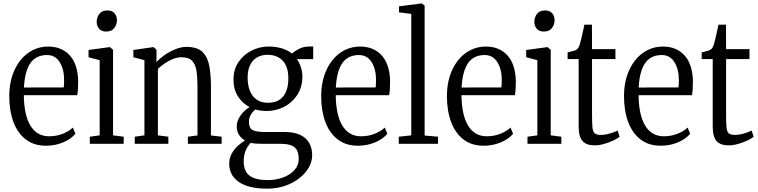

<svg xmlns="http://www.w3.org/2000/svg" viewBox="-20 -839 4420 1120"><path d="M247.5 11Q178 11 130.2 -25.8Q82.5 -62.5 58.2 -128Q34 -193.5 34 -279Q34 -343 51.2 -396Q68.5 -449 99.2 -487.5Q130 -526 171.5 -546.8Q213 -567.5 261 -567.5Q338.5 -567.5 385.5 -517.5Q432.5 -467.5 436 -370Q436 -339 434.8 -319.2Q433.5 -299.5 430.5 -283.5H119Q119.5 -229 128.5 -185Q137.5 -141 155.8 -109.2Q174 -77.5 201.5 -60.8Q229 -44 267 -44Q310.5 -44 348 -59.5Q385.5 -75 405 -95L420 -59Q404 -39.5 378.2 -23.8Q352.5 -8 319.2 1.5Q286 11 247.5 11ZM119.5 -328.5 352 -329Q353 -341.5 353.5 -352Q354 -362.5 354 -373Q354 -435 328.2 -476.5Q302.5 -518 254 -518Q225.5 -518 202 -508Q178.5 -498 161 -475.8Q143.5 -453.5 133 -417.2Q122.5 -381 119.5 -328.5Z M504 0V-41.5L561.5 -49.5V-488L496.5 -505V-547.5L619 -564H621.5L639.5 -548.5V-49.5L701.5 -41.5V0ZM599 -655Q572 -655 558 -671.5Q544 -688 544 -712.5Q544 -737.5 559.2 -757.8Q574.5 -778 606 -778H607Q634 -778 648 -761.8Q662 -745.5 662 -720.5Q662 -696 646.8 -675.5Q631.5 -655 600 -655Z M822.5 -49.5V-488L758 -505V-547.5L872.5 -564H876L893 -548.5V-504.5L892 -477Q911 -497.5 940.2 -518Q969.5 -538.5 1003.2 -552Q1037 -565.5 1067.5 -565.5Q1132 -565.5 1162.2 -534.8Q1192.5 -504 1201.5 -451.2Q1210.5 -398.5 1210.5 -332V-49L1273 -41.5V0H1076V-41.5L1132 -49V-335Q1132 -382 1127 -420.8Q1122 -459.5 1102.5 -482.2Q1083 -505 1038.5 -505Q1014.5 -505 989.2 -495Q964 -485 941 -469.2Q918 -453.5 901 -437.5V-49.5L962 -41.5V0H766V-41.5Z M1538.5 261.5Q1480 261.5 1438 250.5Q1396 239.5 1369 219.5Q1342 199.5 1329.5 173.2Q1317 147 1317 116.5Q1317 84 1331.2 57.8Q1345.5 31.5 1367 12Q1388.5 -7.5 1409 -19.5Q1388.5 -31 1374.8 -51.5Q1361 -72 1361 -102Q1361 -124.5 1371.8 -146Q1382.5 -167.5 1399.8 -185.5Q1417 -203.5 1436 -214.5Q1393.5 -236.5 1367.8 -277Q1342 -317.5 1342 -374.5Q1342 -435 1372 -478.2Q1402 -521.5 1448.8 -544.5Q1495.5 -567.5 1546 -567.5Q1589 -567.5 1623.2 -557.2Q1657.5 -547 1683 -526.5Q1693 -536.5 1720.8 -552Q1748.5 -567.5 1779.5 -567.5H1807V-494H1712.5Q1721 -481.5 1728 -465.8Q1735 -450 1739.5 -431.8Q1744 -413.5 1744 -393.5Q1744 -332 1715 -286.8Q1686 -241.5 1638.5 -216.5Q1591 -191.5 1535.5 -191.5Q1517 -191.5 1501.2 -193.8Q1485.5 -196 1469.5 -200.5Q1453 -187 1442.5 -168.5Q1432 -150 1432 -130.5Q1432 -92 1453 -80.5Q1474 -69 1529 -69H1642Q1696 -69 1731 -52.2Q1766 -35.5 1783.5 -5Q1801 25.5 1801 66Q1801 104.5 1780.5 139.5Q1760 174.5 1724 202.2Q1688 230 1640.5 245.8Q1593 261.5 1538.5 261.5ZM1544 211.5Q1589.5 211.5 1630.5 196.5Q1671.5 181.5 1697 153.8Q1722.5 126 1722.5 89Q1722.5 61.5 1714.2 41.5Q1706 21.5 1683 10.8Q1660 0 1616.5 0H1511Q1492.5 0 1474.8 -1.2Q1457 -2.5 1442 -5.5Q1423.5 13.5 1412.5 40.5Q1401.5 67.5 1401.5 103.5Q1401.5 136 1413.8 160.2Q1426 184.5 1457.2 198Q1488.5 211.5 1544 211.5ZM1544 -239.5Q1601 -239.5 1631.5 -276Q1662 -312.5 1662 -383Q1662 -429.5 1646.5 -459.8Q1631 -490 1603.8 -504.8Q1576.5 -519.5 1540.5 -519.5Q1509 -519.5 1482.8 -506Q1456.5 -492.5 1440.5 -462.8Q1424.5 -433 1424.5 -385Q1424.5 -343.5 1437 -310.8Q1449.5 -278 1476 -258.8Q1502.5 -239.5 1544 -239.5Z M2067 11Q1997.5 11 1949.8 -25.8Q1902 -62.5 1877.8 -128Q1853.5 -193.5 1853.5 -279Q1853.5 -343 1870.8 -396Q1888 -449 1918.8 -487.5Q1949.5 -526 1991 -546.8Q2032.5 -567.5 2080.5 -567.5Q2158 -567.5 2205 -517.5Q2252 -467.5 2255.5 -370Q2255.5 -339 2254.2 -319.2Q2253 -299.5 2250 -283.5H1938.5Q1939 -229 1948 -185Q1957 -141 1975.2 -109.2Q1993.5 -77.5 2021 -60.8Q2048.5 -44 2086.5 -44Q2130 -44 2167.5 -59.5Q2205 -75 2224.5 -95L2239.5 -59Q2223.5 -39.5 2197.8 -23.8Q2172 -8 2138.8 1.5Q2105.5 11 2067 11ZM1939 -328.5 2171.5 -329Q2172.5 -341.5 2173 -352Q2173.5 -362.5 2173.5 -373Q2173.5 -435 2147.8 -476.5Q2122 -518 2073.5 -518Q2045 -518 2021.5 -508Q1998 -498 1980.5 -475.8Q1963 -453.5 1952.5 -417.2Q1942 -381 1939 -328.5Z M2379 -49.5V-758L2307.5 -767V-802L2438.5 -819H2440L2457 -806.5V-48.5L2535 -41.5V0H2306V-41.5Z M2800.5 11Q2731 11 2683.2 -25.8Q2635.5 -62.5 2611.2 -128Q2587 -193.5 2587 -279Q2587 -343 2604.2 -396Q2621.5 -449 2652.2 -487.5Q2683 -526 2724.5 -546.8Q2766 -567.5 2814 -567.5Q2891.5 -567.5 2938.5 -517.5Q2985.5 -467.5 2989 -370Q2989 -339 2987.8 -319.2Q2986.5 -299.5 2983.5 -283.5H2672Q2672.5 -229 2681.5 -185Q2690.5 -141 2708.8 -109.2Q2727 -77.5 2754.5 -60.8Q2782 -44 2820 -44Q2863.5 -44 2901 -59.5Q2938.5 -75 2958 -95L2973 -59Q2957 -39.5 2931.2 -23.8Q2905.5 -8 2872.2 1.5Q2839 11 2800.5 11ZM2672.5 -328.5 2905 -329Q2906 -341.5 2906.5 -352Q2907 -362.5 2907 -373Q2907 -435 2881.2 -476.5Q2855.5 -518 2807 -518Q2778.5 -518 2755 -508Q2731.5 -498 2714 -475.8Q2696.5 -453.5 2686 -417.2Q2675.5 -381 2672.5 -328.5Z M3057 0V-41.5L3114.5 -49.5V-488L3049.5 -505V-547.5L3172 -564H3174.5L3192.5 -548.5V-49.5L3254.5 -41.5V0ZM3152 -655Q3125 -655 3111 -671.5Q3097 -688 3097 -712.5Q3097 -737.5 3112.2 -757.8Q3127.5 -778 3159 -778H3160Q3187 -778 3201 -761.8Q3215 -745.5 3215 -720.5Q3215 -696 3199.8 -675.5Q3184.5 -655 3153 -655Z M3449 9Q3400 9 3377.8 -16.5Q3355.5 -42 3355.5 -101.5V-494.5H3291V-533Q3299.5 -535.5 3309.8 -538Q3320 -540.5 3329 -543.2Q3338 -546 3342 -548.5Q3346.5 -551.5 3350 -555.5Q3353.5 -559.5 3356.5 -565.2Q3359.5 -571 3362 -579.5Q3366 -591.5 3371.5 -615.5Q3377 -639.5 3382 -662.5Q3387 -685.5 3389 -695H3433L3433.5 -552.5H3570V-494.5H3433.5V-168Q3433.5 -120.5 3436 -95.5Q3438.5 -70.5 3449.2 -61.2Q3460 -52 3485 -52Q3510 -52 3539.2 -60.8Q3568.5 -69.5 3582.5 -77.5L3594.5 -41.5Q3582 -30.5 3557 -19Q3532 -7.5 3503 0.8Q3474 9 3449 9Z M3833.5 11Q3764 11 3716.2 -25.8Q3668.5 -62.5 3644.2 -128Q3620 -193.5 3620 -279Q3620 -343 3637.2 -396Q3654.5 -449 3685.2 -487.5Q3716 -526 3757.5 -546.8Q3799 -567.5 3847 -567.5Q3924.5 -567.5 3971.5 -517.5Q4018.5 -467.5 4022 -370Q4022 -339 4020.8 -319.2Q4019.5 -299.5 4016.5 -283.5H3705Q3705.5 -229 3714.5 -185Q3723.5 -141 3741.8 -109.2Q3760 -77.5 3787.5 -60.8Q3815 -44 3853 -44Q3896.5 -44 3934 -59.5Q3971.5 -75 3991 -95L4006 -59Q3990 -39.5 3964.2 -23.8Q3938.5 -8 3905.2 1.5Q3872 11 3833.5 11ZM3705.5 -328.5 3938 -329Q3939 -341.5 3939.5 -352Q3940 -362.5 3940 -373Q3940 -435 3914.2 -476.5Q3888.5 -518 3840 -518Q3811.5 -518 3788 -508Q3764.5 -498 3747 -475.8Q3729.5 -453.5 3719 -417.2Q3708.5 -381 3705.5 -328.5Z M4231 9Q4182 9 4159.8 -16.5Q4137.5 -42 4137.5 -101.5V-494.5H4073V-533Q4081.5 -535.5 4091.8 -538Q4102 -540.5 4111 -543.2Q4120 -546 4124 -548.5Q4128.5 -551.5 4132 -555.5Q4135.5 -559.5 4138.5 -565.2Q4141.5 -571 4144 -579.5Q4148 -591.5 4153.5 -615.5Q4159 -639.5 4164 -662.5Q4169 -685.5 4171 -695H4215L4215.5 -552.5H4352V-494.5H4215.5V-168Q4215.5 -120.5 4218 -95.5Q4220.5 -70.5 4231.2 -61.2Q4242 -52 4267 -52Q4292 -52 4321.2 -60.8Q4350.5 -69.5 4364.5 -77.5L4376.5 -41.5Q4364 -30.5 4339 -19Q4314 -7.5 4285 0.8Q4256 9 4231 9Z"/></svg>

Font: Merriweather 24pt SemiCondensed Light
Style: Regular
Weight: 300
Width: 4
Designer: Eben Sorkin
Foundry: Eben Sorkin
Version: Version 2.100